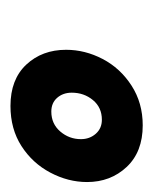

<svg xmlns="http://www.w3.org/2000/svg" viewBox="18 -684 299 376"><g transform="rotate(90 168.0 -495.5)"><path d="M77 -475Q77 -512 95 -546.5Q113 -581 147 -603Q181 -625 225 -625Q277 -625 306.5 -593.5Q336 -562 336 -516Q336 -479 317.5 -444Q299 -409 265.5 -387.5Q232 -366 187 -366Q135 -366 106 -397Q77 -428 77 -475ZM252 -504Q252 -521 241.5 -533Q231 -545 214 -545Q190 -545 175.5 -527.5Q161 -510 161 -486Q161 -469 171 -457.5Q181 -446 198 -446Q222 -446 237 -463.5Q252 -481 252 -504Z"/></g></svg>

Font: Grenze ExtraBold
Style: Italic
Weight: 800
Italic angle: -10°
Designer: Renata Polastri
Foundry: Omnibus-Type
Version: Version 1.002; ttfautohint (v1.8)